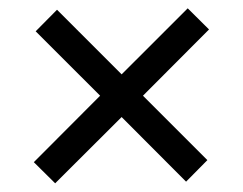

<svg xmlns="http://www.w3.org/2000/svg" viewBox="-20 -533 578 457"><path d="M111.3 -96.7 60.5 -147 218.3 -305.2 64.9 -458.5 115.7 -509.8 269.5 -356 426.8 -513.2 477.5 -462.9 320.3 -305.2 473.6 -151.9 422.9 -100.6 269.5 -254.4Z"/></svg>

Font: HK Grotesk Medium Italic
Style: Regular
Weight: 500
Italic angle: -13°
Designer: Alfredo Marco Pradil and Stefan Peev
Foundry: Hanken Design Co.
Version: Version 1.000;PS 001.000;hotconv 1.0.88;makeotf.lib2.5.64775